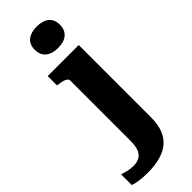

<svg xmlns="http://www.w3.org/2000/svg" viewBox="-401 -809 1080 1080"><g transform="rotate(-45 138.5 -269.0)"><path d="M98 47V-431Q98 -441 90.5 -447.5Q83 -454 69.5 -458Q56 -462 38 -464L26 -466V-540H273V34Q273 93 256.5 133Q240 173 209.5 197Q179 221 135.5 232Q92 243 39 243Q-1 243 -31 238Q-61 233 -73 228V143Q-58 148 -36 153.5Q-14 159 11 159Q38 159 57.5 148.5Q77 138 87.5 113.5Q98 89 98 47ZM179 -610Q133 -610 106 -632Q79 -654 79 -696Q79 -738 106 -759.5Q133 -781 179 -781Q226 -781 252.5 -759.5Q279 -738 279 -696Q279 -654 252.5 -632Q226 -610 179 -610Z"/></g></svg>

Font: Roboto Serif
Style: Bold
Weight: 700
Designer: Greg Gazdowicz
Foundry: Commercial Type
Version: Version 1.008